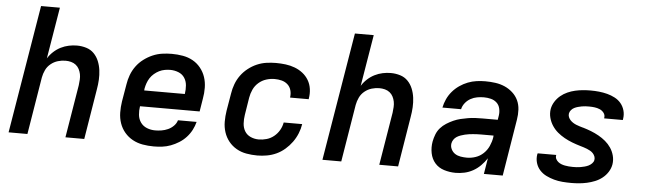

<svg xmlns="http://www.w3.org/2000/svg" viewBox="-47 -912 3694 1097"><g transform="rotate(5 1800.0 -363.5)"><path d="M27 0 149 -735H257L208 -440Q221 -461 240 -478.5Q259 -496 281 -507Q303 -518 326.5 -523Q350 -528 373 -528Q401 -528 427 -520Q453 -512 471 -493.5Q489 -475 499 -450.5Q509 -426 512.5 -399Q516 -372 514.5 -344Q513 -316 508 -288L461 0H353L403 -303Q405 -319 406 -335.5Q407 -352 404 -367Q401 -382 394 -395.5Q387 -409 375 -418.5Q363 -428 347.5 -432Q332 -436 316 -436Q294 -436 272 -429.5Q250 -423 231.5 -408Q213 -393 203 -372Q193 -351 189 -329L135 0Z M860 8Q827 8 796 2.5Q765 -3 738.5 -17.5Q712 -32 692.5 -55Q673 -78 663 -107Q653 -136 652.5 -168Q652 -200 657 -232L674 -332Q678 -359 688 -386Q698 -413 715.5 -437Q733 -461 757 -479Q781 -497 807.5 -508.5Q834 -520 862 -524Q890 -528 917 -528Q950 -528 981 -522.5Q1012 -517 1038 -502.5Q1064 -488 1083 -464.5Q1102 -441 1111.5 -412.5Q1121 -384 1121.5 -352Q1122 -320 1116 -288L1104 -214H762Q758 -189 760.5 -164.5Q763 -140 776.5 -121Q790 -102 812.5 -93Q835 -84 860 -84Q878 -84 896.5 -87Q915 -90 933 -98Q951 -106 965.5 -120.5Q980 -135 985 -153H1092Q1086 -129 1074 -106Q1062 -83 1044 -63.5Q1026 -44 1003.5 -30Q981 -16 957 -7Q933 2 908.5 5Q884 8 860 8ZM778 -306H1011Q1015 -331 1013 -355.5Q1011 -380 998.5 -399Q986 -418 963.5 -427Q941 -436 916 -436Q901 -436 884.5 -433Q868 -430 853 -422.5Q838 -415 824.5 -403.5Q811 -392 802 -378Q793 -364 787.5 -348.5Q782 -333 779 -317Z M1454 8Q1422 8 1391 2.5Q1360 -3 1334 -18Q1308 -33 1289.5 -56Q1271 -79 1261.5 -108Q1252 -137 1252 -168.5Q1252 -200 1257 -232L1274 -332Q1278 -359 1288 -386Q1298 -413 1315 -436.5Q1332 -460 1355.5 -478.5Q1379 -497 1405.5 -508.5Q1432 -520 1460 -524Q1488 -528 1515 -528Q1543 -528 1570.5 -524.5Q1598 -521 1623 -511.5Q1648 -502 1668.5 -486Q1689 -470 1702.5 -447.5Q1716 -425 1720 -397.5Q1724 -370 1719 -342Q1719 -341 1719 -340Q1719 -339 1719 -338H1612Q1612 -339 1612 -339.5Q1612 -340 1612 -340Q1615 -361 1609.5 -380.5Q1604 -400 1589.5 -413Q1575 -426 1555.5 -431Q1536 -436 1515 -436Q1491 -436 1467 -428.5Q1443 -421 1423.5 -404Q1404 -387 1393.5 -364Q1383 -341 1379 -317L1363 -217Q1359 -192 1360.5 -167.5Q1362 -143 1373.5 -123.5Q1385 -104 1407 -94Q1429 -84 1454 -84Q1476 -84 1499 -90.5Q1522 -97 1541 -112.5Q1560 -128 1572 -149Q1584 -170 1588 -193H1694Q1690 -166 1679 -139Q1668 -112 1651 -88.5Q1634 -65 1611.5 -45.5Q1589 -26 1563 -14Q1537 -2 1509 3Q1481 8 1454 8Z M1827 0 1949 -735H2057L2008 -440Q2021 -461 2040 -478.5Q2059 -496 2081 -507Q2103 -518 2126.5 -523Q2150 -528 2173 -528Q2201 -528 2227 -520Q2253 -512 2271 -493.5Q2289 -475 2299 -450.5Q2309 -426 2312.5 -399Q2316 -372 2314.5 -344Q2313 -316 2308 -288L2261 0H2153L2203 -303Q2205 -319 2206 -335.5Q2207 -352 2204 -367Q2201 -382 2194 -395.5Q2187 -409 2175 -418.5Q2163 -428 2147.5 -432Q2132 -436 2116 -436Q2094 -436 2072 -429.5Q2050 -423 2031.5 -408Q2013 -393 2003 -372Q1993 -351 1989 -329L1935 0Z M2591 8Q2557 8 2525 -2Q2493 -12 2472.5 -35.5Q2452 -59 2445.5 -92Q2439 -125 2445 -159Q2449 -180 2457 -200.5Q2465 -221 2479.5 -237.5Q2494 -254 2513 -266Q2532 -278 2552 -287Q2572 -296 2593 -301Q2614 -306 2635 -309.5Q2656 -313 2676.5 -314Q2697 -315 2718 -315H2805L2809 -340Q2812 -360 2807.5 -380Q2803 -400 2789 -413Q2775 -426 2755.5 -431Q2736 -436 2715 -436Q2696 -436 2676.5 -432.5Q2657 -429 2639 -419Q2621 -409 2608 -392.5Q2595 -376 2591 -357H2484Q2489 -382 2500 -406Q2511 -430 2528.5 -450.5Q2546 -471 2568.5 -486.5Q2591 -502 2615.5 -511.5Q2640 -521 2665 -524.5Q2690 -528 2715 -528Q2745 -528 2773.5 -524Q2802 -520 2827 -509Q2852 -498 2872.5 -479.5Q2893 -461 2904.5 -436.5Q2916 -412 2917.5 -383Q2919 -354 2914 -325L2861 0H2753L2768 -91Q2768 -91 2768 -91Q2768 -91 2768 -91Q2768 -91 2768 -91Q2768 -91 2768 -91Q2753 -68 2733.5 -48.5Q2714 -29 2690.5 -16Q2667 -3 2641.5 2.5Q2616 8 2591 8ZM2648 -84Q2673 -84 2698 -92.5Q2723 -101 2742.5 -119.5Q2762 -138 2773 -162.5Q2784 -187 2788 -212L2789 -223H2718Q2706 -223 2694.5 -222.5Q2683 -222 2671.5 -221Q2660 -220 2648.5 -218.5Q2637 -217 2625 -214Q2613 -211 2601.5 -207Q2590 -203 2579.5 -196.5Q2569 -190 2562 -179.5Q2555 -169 2553 -158Q2550 -140 2558 -124Q2566 -108 2580 -99Q2594 -90 2612 -87Q2630 -84 2648 -84Z M3255 8Q3229 8 3204 6Q3179 4 3155.5 -2.5Q3132 -9 3110.5 -19.5Q3089 -30 3073 -47.5Q3057 -65 3050 -88.5Q3043 -112 3047 -137Q3048 -139 3048 -140.5Q3048 -142 3049 -144H3156Q3155 -143 3155 -142.5Q3155 -142 3155 -142Q3153 -130 3158 -120.5Q3163 -111 3171 -104.5Q3179 -98 3189 -94Q3199 -90 3210 -88Q3221 -86 3232 -85Q3243 -84 3255 -84Q3266 -84 3277 -84.5Q3288 -85 3299.5 -87Q3311 -89 3322.5 -92Q3334 -95 3344.5 -100Q3355 -105 3364 -114Q3373 -123 3375 -134Q3377 -145 3373 -155Q3369 -165 3362 -172.5Q3355 -180 3346 -185Q3337 -190 3327.5 -194Q3318 -198 3308 -201Q3298 -204 3288 -207Q3264 -214 3240.5 -223Q3217 -232 3195.5 -244Q3174 -256 3155.5 -271.5Q3137 -287 3123.5 -307.5Q3110 -328 3103.5 -352.5Q3097 -377 3101 -403Q3105 -425 3117.5 -445Q3130 -465 3148 -480Q3166 -495 3187.5 -504.5Q3209 -514 3231 -519Q3253 -524 3275 -526Q3297 -528 3319 -528Q3344 -528 3368 -525.5Q3392 -523 3415 -517Q3438 -511 3459 -500Q3480 -489 3494.5 -471.5Q3509 -454 3515.5 -431Q3522 -408 3518 -383Q3518 -381 3517.5 -379.5Q3517 -378 3517 -376H3410Q3410 -377 3410 -377.5Q3410 -378 3410 -378Q3413 -395 3403.5 -407.5Q3394 -420 3380 -426Q3366 -432 3350.5 -434Q3335 -436 3319 -436Q3308 -436 3297.5 -435.5Q3287 -435 3276.5 -433Q3266 -431 3255 -428Q3244 -425 3234 -420Q3224 -415 3216.5 -406Q3209 -397 3207 -387Q3205 -376 3209 -366Q3213 -356 3220 -348.5Q3227 -341 3235.5 -335.5Q3244 -330 3253.5 -326Q3263 -322 3273 -319Q3283 -316 3293 -313H3294Q3318 -306 3341 -297Q3364 -288 3385.5 -276Q3407 -264 3425.5 -248.5Q3444 -233 3457.5 -213Q3471 -193 3477.5 -168.5Q3484 -144 3480 -118Q3476 -95 3463 -74.5Q3450 -54 3431 -39Q3412 -24 3389.5 -15Q3367 -6 3344.5 -1Q3322 4 3299.5 6Q3277 8 3255 8Z"/></g></svg>

Font: Iosevka SS04 SmBd Ex Obl
Style: Regular
Weight: 600
Width: 7
Italic angle: -9°
Monospace: yes
Designer: Belleve Invis
Foundry: Belleve Invis
Version: Version 19.0.0; ttfautohint (v1.8.4)